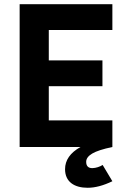

<svg xmlns="http://www.w3.org/2000/svg" viewBox="-20 -696 601 909"><path d="M417 100C397.7 100 388 90 388 70C388 55.3 397.5 42.3 416.5 31C435.5 19.7 467.3 9.3 512 0V-126H211V-288H465V-410H211V-554H512V-676H73V0H361C312.3 27.3 288 62.3 288 105C288 165.1 332.2 193 395 193C430.3 193 469.3 182.7 512 162L466 85C454.4 92.7 433.5 100 417 100Z"/></svg>

Font: Fog Sans
Style: Bold
Weight: 700
Foundry: Intel Corporation
Version: Version 1.00